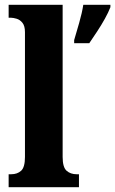

<svg xmlns="http://www.w3.org/2000/svg" viewBox="-20 -780 480 800"><path d="M16 0V-54H27Q52 -54 68 -68.5Q84 -83 84 -126V-646Q84 -672 73.5 -685Q63 -698 49 -702Q35 -706 27 -706H16V-760H241V-126Q241 -83 257.5 -68.5Q274 -54 299 -54H309V0ZM289 -613Q298 -643 310 -685Q322 -727 327 -760H440V-750Q432 -729 417 -702Q402 -675 384.5 -648.5Q367 -622 352 -600H289Z"/></svg>

Font: Noto Serif Lao Condensed ExtraBold
Style: Regular
Weight: 800
Width: 3
Designer: Monotype Design Team
Foundry: Monotype Imaging Inc.
Version: Version 2.003; ttfautohint (v1.8.4.7-5d5b)